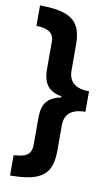

<svg xmlns="http://www.w3.org/2000/svg" viewBox="-97 -770 573 985"><g transform="rotate(10 189.5 -278.0)"><path d="M29 59Q60 57 80 51Q100 45 110.5 30Q121 15 121 -11V-154Q121 -208 144 -236.5Q167 -265 218 -275V-281Q168 -289 144.5 -319Q121 -349 121 -404V-546Q121 -574 108.5 -588.5Q96 -603 75.5 -608.5Q55 -614 29 -615V-721Q110 -721 157 -705Q204 -689 225 -653.5Q246 -618 246 -558V-420Q246 -391 258 -371Q270 -351 293.5 -341Q317 -331 353 -331V-224Q319 -224 295 -214.5Q271 -205 258.5 -185.5Q246 -166 246 -136V0Q246 58 226.5 94.5Q207 131 160 148Q113 165 29 165Z"/></g></svg>

Font: Noto Sans Khmer Condensed
Style: Bold
Weight: 700
Width: 3
Designer: Danh Hong and the Monotype Design Team
Foundry: Monotype Imaging Inc.
Version: Version 2.004